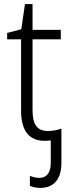

<svg xmlns="http://www.w3.org/2000/svg" viewBox="-20 -678 341 938"><path d="M177 240C244 240 280 196 280 118V-50C263 -43 239 -38 214 -38C159 -38 139 -73 139 -141V-486H277V-532H139V-658H102L84 -535L15 -517V-486H83V-138C83 -36 124 10 199 10C210 10 220 9 228 8V118C228 167 207 191 172 191C154 191 138 186 126 181V230C137 235 155 240 177 240Z"/></svg>

Font: Noto Sans SemiCondensed Light
Style: Regular
Weight: 300
Width: 4
Designer: Monotype Design Team
Foundry: Monotype Imaging Inc.
Version: Version 2.013